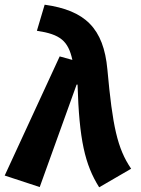

<svg xmlns="http://www.w3.org/2000/svg" viewBox="-52 -780 600 817"><path d="M117 16 274 -420H278C285 -186 309 -80 370 17L506 -62C447 -149 427 -243 405 -484C389 -660 310 -736 138 -760L105 -649C205 -634 238 -606 256 -525L202 -540L-32 -33Z"/></svg>

Font: Fira Sans OT
Style: Bold Italic
Weight: 700
Italic angle: -8°
Designer: Carrois Corporate & Edenspiekermann
Foundry: Carrois Corporate GbR & Edenspiekermann AG
Version: Version 2.001